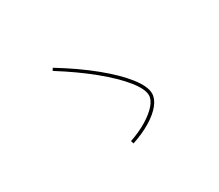

<svg xmlns="http://www.w3.org/2000/svg" viewBox="-107 -895 1214 1062"><g transform="rotate(-30 500.0 -364.0)"><path d="M477 -89Q541 -111 588.5 -140Q636 -169 663 -200Q690 -231 690 -260Q690 -300 640.5 -361.5Q591 -423 502.5 -495.5Q414 -568 296 -642L305 -657Q428 -582 519 -507.5Q610 -433 660 -369Q710 -305 710 -260Q710 -226 682 -191Q654 -156 603 -125Q552 -94 483 -71Z"/></g></svg>

Font: M PLUS 1 Thin Thin
Style: Regular
Weight: 250
Version: Version 1.001